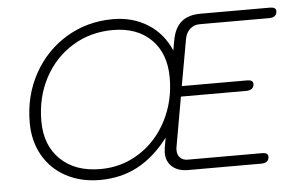

<svg xmlns="http://www.w3.org/2000/svg" viewBox="-51 -784 1343 869"><g transform="rotate(-5 621.0 -350.0)"><path d="M75 -276Q75 -398 129.5 -497Q184 -596 279 -653Q374 -710 491 -710Q580 -710 648.5 -667Q717 -624 751 -545L759 -590Q769 -646 800.5 -673Q832 -700 888 -700H1204Q1231 -700 1231 -682Q1231 -668 1222 -660.5Q1213 -653 1196 -653H880Q854 -653 836 -636.5Q818 -620 813 -593L775 -381H1072Q1099 -381 1099 -363Q1099 -349 1090 -341.5Q1081 -334 1064 -334H767L727 -107Q726 -103 726 -94Q726 -73 738.5 -60Q751 -47 773 -47H1111Q1138 -47 1138 -29Q1138 -15 1129 -7.5Q1120 0 1103 0H771Q725 0 698.5 -23.5Q672 -47 672 -87Q672 -94 674 -110L682 -155Q618 -71 541.5 -30.5Q465 10 370 10Q283 10 216 -26Q149 -62 112 -127Q75 -192 75 -276ZM724 -424Q724 -534 660 -597.5Q596 -661 486 -661Q384 -661 302.5 -611Q221 -561 174.5 -474Q128 -387 128 -278Q128 -168 195 -103.5Q262 -39 376 -39Q473 -39 552.5 -89.5Q632 -140 678 -228.5Q724 -317 724 -424Z"/></g></svg>

Font: Kodchasan ExtraLight
Style: Italic
Weight: 275
Italic angle: -10°
Version: Version 1.000; ttfautohint (v1.6)